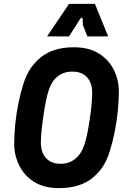

<svg xmlns="http://www.w3.org/2000/svg" viewBox="-20 -955 657 987"><path d="M283 12Q205 12 154 -21Q103 -54 78 -106Q53 -158 53 -215Q53 -263 58.5 -317.5Q64 -372 75 -426Q86 -480 101 -526Q126 -608 189.5 -660Q253 -712 360 -712Q438 -712 489.5 -679Q541 -646 566 -594Q591 -542 591 -485Q591 -438 585.5 -383Q580 -328 569 -274Q558 -220 543 -174Q519 -92 455 -40Q391 12 283 12ZM292 -113Q334 -113 365 -137Q396 -161 411 -204Q420 -227 427.5 -263Q435 -299 441 -339Q447 -379 450.5 -416Q454 -453 454 -477Q454 -528 427.5 -557.5Q401 -587 351 -587Q309 -587 278 -563.5Q247 -540 232 -496Q224 -474 216.5 -437Q209 -400 203 -359Q197 -318 193.5 -281.5Q190 -245 190 -223Q190 -172 216.5 -142.5Q243 -113 292 -113ZM222 -768 335 -935H468L536 -768H429L406 -827L405 -856Q405 -863 401 -864Q397 -865 392 -858L335 -768Z"/></svg>

Font: Finlandica SemiBold
Style: Italic
Weight: 600
Italic angle: -8°
Designer: Niklas Ekholm, Juho Hiilivirta, Jaakko Suomalainen
Foundry: Helsinki Type Studio
Version: Version 1.063